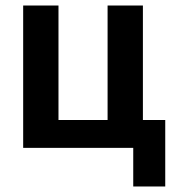

<svg xmlns="http://www.w3.org/2000/svg" viewBox="-20 -536 640 696"><path d="M463 0H64V-516H192V-101H370V-516H498V-101H579V140H463Z"/></svg>

Font: IBM Plex Mono SmBld
Style: Regular
Weight: 600
Monospace: yes
Designer: Mike Abbink, Paul van der Laan, Pieter van Rosmalen
Foundry: Bold Monday
Version: Version 2.3